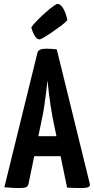

<svg xmlns="http://www.w3.org/2000/svg" viewBox="-20 -948 477 970"><path d="M73 2Q62 2 42 1Q22 0 2 -2L169 -681Q173 -702 214 -702Q228 -702 242.5 -701Q257 -700 267 -698L434 -18Q436 -8 427 -3Q418 2 384 2Q373 2 357 1.5Q341 1 319 0L246 -353Q241 -380 236 -411.5Q231 -443 227 -477Q223 -511 220 -542Q217 -511 212.5 -477Q208 -443 203.5 -411.5Q199 -380 193 -353L124 -19Q122 -9 114.5 -3.5Q107 2 73 2ZM116 -159V-260H342V-159ZM181 -749Q167 -749 157 -764.5Q147 -780 142.5 -795Q138 -810 138 -810Q151 -828 171 -848Q191 -868 212 -886.5Q233 -905 249 -916.5Q265 -928 269 -928Q288 -928 302 -901Q316 -874 320 -846Q311 -835 290 -819Q269 -803 245.5 -787Q222 -771 203.5 -760Q185 -749 181 -749Z"/></svg>

Font: Yanone Kaffeesatz ExtraLight
Style: Regular
Weight: 200
Designer: Yanone (Cyrillic: Daniel Pouzeot, Huerta Tipografica, and Cyreal)
Foundry: Yanone
Version: Version 2.003